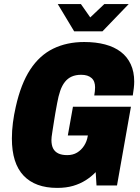

<svg xmlns="http://www.w3.org/2000/svg" viewBox="-20 -905 682 937"><path d="M259 12Q152 12 95 -48Q38 -108 38 -229Q38 -267 43 -306Q48 -345 57 -384Q82 -496 127.5 -565.5Q173 -635 239.5 -667.5Q306 -700 391 -700Q448 -700 493 -688Q538 -676 569.5 -652Q601 -628 618 -591.5Q635 -555 635 -507Q635 -492 633 -475Q631 -458 628 -439H440Q442 -450 443 -460Q444 -470 444 -479Q444 -493 440 -504.5Q436 -516 427 -524Q418 -532 405.5 -536Q393 -540 376 -540Q350 -540 330.5 -531.5Q311 -523 297 -505.5Q283 -488 274 -462Q265 -436 259 -402Q249 -349 244 -316Q239 -283 236 -265Q233 -247 232 -237.5Q231 -228 231 -222Q231 -197 239 -181Q247 -165 264 -156.5Q281 -148 308 -148Q336 -148 356.5 -160.5Q377 -173 390.5 -194Q404 -215 408 -240L409 -244H311L336 -384H619L551 0H451L447 -65Q426 -43 398.5 -25.5Q371 -8 337 2Q303 12 259 12ZM608 -885 480 -752H342L262 -885H375L438 -795H394L489 -885Z"/></svg>

Font: Archivo Condensed Black
Style: Italic
Weight: 900
Width: 3
Italic angle: -10°
Designer: Hector Gatti
Foundry: Omnibus-Type
Version: Version 2.001